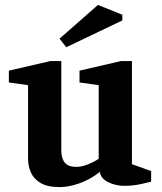

<svg xmlns="http://www.w3.org/2000/svg" viewBox="-20 -750 660 780"><path d="M221 10Q173 10 145 -6.5Q117 -23 105.5 -49.5Q94 -76 94 -105V-404L16 -415V-463L185 -502H229V-140Q229 -107 243 -89.5Q257 -72 291 -72Q311 -72 336.5 -82Q362 -92 381 -105V-404L303 -415V-463L472 -502H516V-83L594 -55V-12Q559 -3 536 1Q513 5 485 5Q451 5 420.5 -9.5Q390 -24 385 -52Q367 -36 339.5 -21.5Q312 -7 281 1.5Q250 10 221 10ZM249 -558 222 -593 378 -730 477 -690V-667Z"/></svg>

Font: Manuale
Style: Regular
Weight: 400
Designer: Eduardo Tunni / Pablo Cosgaya
Foundry: Eduardo Tunni / Pablo Cosgaya
Version: Version 1.002